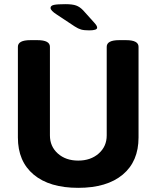

<svg xmlns="http://www.w3.org/2000/svg" viewBox="-20 -895 752 923"><path d="M66 -234V-670Q66 -702 126 -702H160Q220 -702 220 -670V-244Q220 -191 258 -157Q296 -123 356 -123Q416 -123 454.5 -157Q493 -191 493 -244V-670Q493 -702 553 -702H586Q646 -702 646 -670V-234Q646 -119 570 -55.5Q494 8 356 8Q218 8 142 -55.5Q66 -119 66 -234ZM339 -768 253 -825Q223 -844 223 -857Q223 -868 239.5 -871.5Q256 -875 294 -875Q328 -875 346 -868.5Q364 -862 380 -845L434 -785Q447 -771 447 -762Q447 -749 409 -749Q384 -749 370 -753Q356 -757 339 -768Z"/></svg>

Font: Asap-Bold
Style: Bold
Weight: 700
Designer: Pablo Cosgaya
Foundry: Omnibus-Type
Version: Version 2.000; ttfautohint (v1.8)